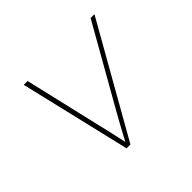

<svg xmlns="http://www.w3.org/2000/svg" viewBox="-124 -684 849 849"><g transform="rotate(-45 300.0 -260.0)"><path d="M232 0 109 -520H133L214 -173Q223 -136 231.5 -99Q240 -62 248 -24Q268 -62 288.5 -99Q309 -136 330 -173L527 -520H551L256 0Z"/></g></svg>

Font: Iosevka Thin Extended
Style: Italic
Weight: 100
Width: 7
Italic angle: -9°
Monospace: yes
Designer: Belleve Invis
Foundry: Belleve Invis
Version: Version 32.5.0; ttfautohint (v1.8.4)